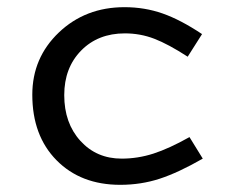

<svg xmlns="http://www.w3.org/2000/svg" viewBox="-20 -500 654 535"><path d="M328 -407Q253 -407 206 -359Q159 -311 159 -235Q159 -157 204 -107.5Q249 -58 319 -58Q364 -58 407.5 -72Q451 -86 508 -118L545 -58Q477 -19 425 -2Q373 15 315 15Q205 15 137.5 -53.5Q70 -122 70 -236Q70 -339 144 -409.5Q218 -480 327 -480Q383 -480 433 -462.5Q483 -445 543 -405L503 -342Q449 -377 410 -392Q371 -407 328 -407Z"/></svg>

Font: Intel One Mono
Style: Regular
Weight: 400
Monospace: yes
Designer: Fred Shallcrass
Foundry: Frere-Jones Type LLC
Version: Version 1.400;hotconv 1.1.0;makeotfexe 2.6.0;FJTRelease1.4